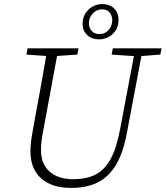

<svg xmlns="http://www.w3.org/2000/svg" viewBox="-20 -912 816 946"><path d="M226 -635 110 -643 116 -674H367L361 -643L243 -635ZM331 14Q269 14 224 -6.5Q179 -27 154.5 -67.5Q130 -108 130 -168Q130 -190 133 -214.5Q136 -239 141 -266L158 -361Q168 -413 177.5 -465.5Q187 -518 196 -570Q205 -622 214 -674H268L193 -268Q188 -243 185 -220.5Q182 -198 182 -172Q182 -125 202 -93Q222 -61 257.5 -45Q293 -29 339 -29Q405 -29 450 -51.5Q495 -74 525 -128.5Q555 -183 573 -282L647 -674H684L606 -261Q588 -162 552.5 -101.5Q517 -41 462 -13.5Q407 14 331 14ZM649 -635 530 -643 536 -674H776L770 -643L666 -635ZM468 -718Q433 -718 410 -739Q387 -760 387 -795Q387 -825 401.5 -847Q416 -869 438 -880.5Q460 -892 484 -892Q519 -892 541.5 -871Q564 -850 564 -815Q564 -785 550.5 -763Q537 -741 514.5 -729.5Q492 -718 468 -718ZM470 -744Q498 -744 515.5 -764.5Q533 -785 533 -812Q533 -834 520.5 -850Q508 -866 482 -866Q456 -866 437 -845.5Q418 -825 418 -798Q418 -776 431.5 -760Q445 -744 470 -744Z"/></svg>

Font: Source Serif 4 18pt Light
Style: Italic
Weight: 300
Italic angle: -12°
Designer: Frank Grießhammer
Foundry: Adobe Systems Incorporated
Version: Version 4.004;hotconv 1.0.116;makeotfexe 2.5.65601